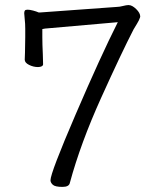

<svg xmlns="http://www.w3.org/2000/svg" viewBox="-20 -707 640 753"><path d="M146 -593V-561Q146 -535 148 -493L149 -455Q149 -450 143.5 -447Q138 -444 129 -444Q111 -444 94 -452.5Q77 -461 77 -473Q77 -489 78 -501L79 -562V-594Q79 -615 77 -631L75 -655Q75 -662 77.5 -665.5Q80 -669 88 -669Q97 -669 110 -665.5Q123 -662 132 -658H136L440 -680Q448 -680 462 -683.5Q476 -687 482 -687H485Q498 -687 514 -671.5Q530 -656 530 -642L529 -638Q526 -628 517 -613.5Q508 -599 504 -592Q457 -501 376.5 -323Q296 -145 254 10Q251 26 225 26Q196 26 187 17.5Q178 9 178 0Q178 -29 276.5 -258Q375 -487 442 -620L157 -595Z"/></svg>

Font: Iansui 0.93
Style: Regular
Weight: 400
Designer: But Ko / Fontworks Inc.
Foundry: zi-hi.com / Fontworks Inc.
Version: Version 0.931